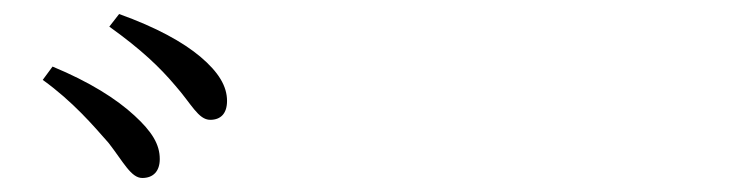

<svg xmlns="http://www.w3.org/2000/svg" viewBox="-20 -862 1040 274"><path d="M183 -608C199 -608 208 -618 208 -635C208 -656 197 -674 172 -697C146 -721 108 -745 55 -767L41 -748C84 -717 113 -683 135 -658C156 -631 167 -608 183 -608ZM280 -691C295 -691 304 -700 304 -718C304 -739 292 -759 266 -781C241 -802 203 -823 150 -842L136 -824C182 -791 208 -766 230 -740C253 -714 263 -691 280 -691Z"/></svg>

Font: Source Han Serif CN
Style: Regular
Weight: 400
Designer: Ryoko NISHIZUKA 西塚涼子 (kana & ideographs); Frank Grießhammer (Latin, Greek & Cyrillic); Wenlong ZHANG 张文龙 (bopomofo); San
Foundry: Adobe
Version: Version 2.003;hotconv 1.1.1;makeotfexe 2.6.0